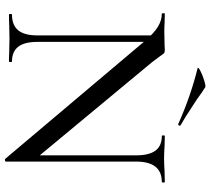

<svg xmlns="http://www.w3.org/2000/svg" viewBox="-57 -771 844 770"><g transform="rotate(90 365.0 -386.0)"><path d="M122 -602 148 -600V-114Q148 -62 167.5 -37Q187 -12 227 -12Q229 -12 229 -6Q229 0 227 0Q201 0 187 -1L136 -2L82 -1Q67 0 38 0Q36 0 36 -6Q36 -12 38 -12Q81 -12 101.5 -37Q122 -62 122 -114ZM617 15 146 -543Q113 -582 87 -597.5Q61 -613 35 -613Q33 -613 33 -619Q33 -625 35 -625L74 -624Q86 -623 108 -623L159 -624Q169 -625 182 -625Q190 -625 194 -621Q198 -617 206 -605L230 -573L620 -103L628 13Q628 15 623.5 16Q619 17 617 15ZM628 13 603 -18V-510Q603 -562 584 -587.5Q565 -613 525 -613Q523 -613 523 -619Q523 -625 525 -625L565 -624Q595 -622 616 -622Q634 -622 668 -624L710 -625Q712 -625 712 -619Q712 -613 710 -613Q628 -613 628 -510ZM255 -756Q246 -758 263 -767Q280 -776 303 -783Q326 -790 330 -787Q354 -772 378 -754Q388 -748 419.5 -727Q451 -706 481 -689Q484 -688 484 -685Q484 -682 482 -680Q480 -678 477 -679Q365 -729 255 -756Z"/></g></svg>

Font: Cormorant Garamond Medium
Style: Regular
Weight: 500
Designer: Christian Thalmann (Catharsis Fonts)
Foundry: Catharsis Fonts
Version: Version 4.000